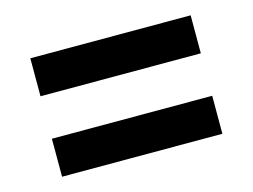

<svg xmlns="http://www.w3.org/2000/svg" viewBox="-55 -548 627 476"><g transform="rotate(-15 258.5 -310.0)"><path d="M52.5 -158V-255.5H464V-158ZM52.5 -364.5V-462H464V-364.5Z"/></g></svg>

Font: Anek Bangla
Style: Semi-bold
Weight: 600
Designer: Sulekha Rajkumar (Bangla), Yesha Goshar (Latin)
Foundry: Ek Type
Version: Version 1.002;March 21, 2022;FontCreator 13.0.0.2683 64-bit